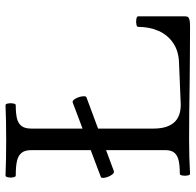

<svg xmlns="http://www.w3.org/2000/svg" viewBox="-26 -680 709 696"><g transform="rotate(-90 328.0 -331.5)"><path d="M46.4 -33.7Q77.1 -33.7 95.5 -38.1Q113.8 -42.5 123 -53.7Q132.3 -64.9 132.3 -86.4V-572.3Q132.3 -595.2 122.3 -607.4Q112.3 -619.6 92.8 -624Q73.2 -628.4 40 -628.4Q35.6 -628.4 33.7 -637.7Q31.7 -647 33.7 -656.2Q35.6 -665.5 40 -665.5Q93.3 -663.1 168 -663.1Q242.2 -663.1 295.4 -665.5Q299.8 -665.5 301.5 -656.2Q303.2 -647 301.5 -637.7Q299.8 -628.4 295.4 -628.4Q265.1 -628.4 247.1 -624Q229 -619.6 219.7 -607.4Q210.4 -595.2 210.4 -572.3V-128.9Q210.4 -80.6 231.7 -55.4Q252.9 -30.3 297.4 -30.3L450.2 -36.6Q491.7 -38.1 520.8 -57.9Q549.8 -77.6 564.5 -110.6Q579.1 -143.6 579.1 -185.1Q579.1 -189.5 588.6 -191.2Q598.1 -192.9 607.7 -191.2Q617.2 -189.5 617.2 -185.1V-13.2Q617.2 -6.3 613.8 -2.9Q610.4 0.5 602.1 2Q593.8 3.4 577.6 3.4Q526.9 3.4 476.1 2.9Q425.3 2.4 374.5 2Q323.7 1 272.7 0.5Q221.7 0 170.9 0Q104.5 0 46.4 3.4Q42 3.4 40.3 -5.9Q38.6 -15.1 40.3 -24.4Q42 -33.7 46.4 -33.7ZM34.7 -319.8 304.7 -421.9Q311.5 -424.3 318.4 -412.8Q325.2 -401.4 327.1 -387.7Q329.1 -374 323.7 -372.1L56.6 -272.9Q49.8 -270 42.5 -280.8Q35.2 -291.5 32.5 -304.7Q29.8 -317.9 34.7 -319.8Z"/></g></svg>

Font: Junicode Two Beta VF
Style: Regular
Weight: 400
Designer: Peter S. Baker
Foundry: Briery Creek Software
Version: Version 1.031 beta; ttfautohint (v1.8.1.43-b0c9)